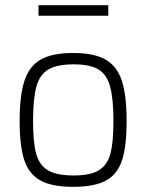

<svg xmlns="http://www.w3.org/2000/svg" viewBox="-20 -714 566 743"><path d="M56 0ZM56 -245Q56 -346 75 -402.5Q94 -459 138.5 -484Q183 -509 263 -509Q344 -509 388.5 -483.5Q433 -458 451.5 -401.5Q470 -345 470 -245Q470 -149 452.5 -94.5Q435 -40 390.5 -15.5Q346 9 263 9Q181 9 136.5 -15.5Q92 -40 74 -94.5Q56 -149 56 -245ZM419 -245Q419 -333 406 -379.5Q393 -426 360.5 -445.5Q328 -465 265 -465Q201 -465 167.5 -445.5Q134 -426 121 -379.5Q108 -333 108 -245Q108 -163 120 -119Q132 -75 165.5 -55Q199 -35 265 -35Q330 -35 362.5 -55Q395 -75 407 -118.5Q419 -162 419 -245ZM129 -694H399V-653H129Z"/></svg>

Font: Cairo Light
Style: Regular
Weight: 300
Designer: Mohamed Gaber, the designers of Titillium
Foundry: Kief Type Foundry
Version: Version 2.009; ttfautohint (v1.5.33-1714) -l 8 -r 50 -G 200 